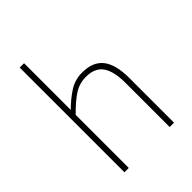

<svg xmlns="http://www.w3.org/2000/svg" viewBox="-207 -829 936 936"><g transform="rotate(-45 261.0 -361.0)"><path d="M96 0V-722H126V-508V-400Q165 -439 205 -464.5Q245 -490 294 -490Q368 -490 403 -445.5Q438 -401 438 -308V0H408V-304Q408 -384 381 -423Q354 -462 292 -462Q247 -462 210 -438Q173 -414 126 -366V0Z"/></g></svg>

Font: Source Sans 3 VF
Style: Regular
Weight: 200
Designer: Paul D. Hunt
Foundry: Adobe
Version: Version 3.046;hotconv 1.0.118;makeotfexe 2.5.65603